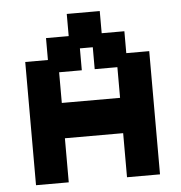

<svg xmlns="http://www.w3.org/2000/svg" viewBox="-49 -685 701 742"><g transform="rotate(-5 301.5 -313.5)"><path d="M61 11V-467H149V-552H237V-638H365V-552H453V-467H542V11H414V-160H188V11ZM188 -297H414V-416H326V-501H276V-416H188Z"/></g></svg>

Font: Pixelify Sans
Style: Bold
Weight: 700
Designer: Stefie Justprince
Foundry: Typecalism Foundryline
Version: Version 1.000